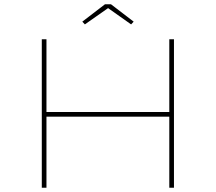

<svg xmlns="http://www.w3.org/2000/svg" viewBox="-20 -885 1018 905"><path d="M778 0V-700H800V0ZM177 0V-700H199V0ZM188 -335 189 -357H789V-335ZM380 -770 368 -783 475 -865H503L610 -783L598 -770L482 -852H497Z"/></svg>

Font: Lexend Tera Thin
Style: Regular
Weight: 250
Version: Version 1.007